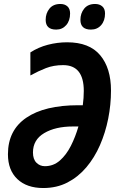

<svg xmlns="http://www.w3.org/2000/svg" viewBox="-20 -937 596 967"><path d="M198 10Q115 10 67.5 -35Q20 -80 20 -160Q20 -281 112.5 -344Q205 -407 374 -407H397Q402 -444 402 -479Q402 -609 298 -609Q250 -609 211.5 -594Q173 -579 133 -557V-673Q173 -699 221 -711.5Q269 -724 318 -724Q430 -724 484.5 -659Q539 -594 539 -481Q539 -410 525 -339.5Q511 -269 483.5 -206Q456 -143 415 -94.5Q374 -46 320 -18Q266 10 198 10ZM206 -100Q249 -100 281.5 -128.5Q314 -157 337 -202.5Q360 -248 375 -300H347Q259 -300 202.5 -266.5Q146 -233 146 -169Q146 -135 163.5 -117.5Q181 -100 206 -100ZM438 -788Q385 -788 385 -837Q385 -870 404 -893.5Q423 -917 459 -917Q481 -917 495 -905Q509 -893 509 -869Q509 -833 489.5 -810.5Q470 -788 438 -788ZM263 -788Q210 -788 210 -837Q210 -870 229 -893.5Q248 -917 284 -917Q306 -917 319.5 -905Q333 -893 333 -869Q333 -833 313.5 -810.5Q294 -788 263 -788Z"/></svg>

Font: Noto Sans Condensed
Style: Bold Italic
Weight: 700
Width: 3
Italic angle: -12°
Designer: Monotype Design Team
Foundry: Monotype Imaging Inc.
Version: Version 2.013; ttfautohint (v1.8.4.7-5d5b)